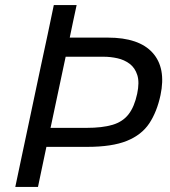

<svg xmlns="http://www.w3.org/2000/svg" viewBox="-20 -733 667 753"><path d="M40 0Q52.5 -59.5 64 -113.8Q75.5 -168 89.5 -234L140 -472.5Q155 -541.5 166.8 -597.2Q178.5 -653 191 -713H280.5Q273.5 -680.5 266.8 -649.2Q260 -618 253.5 -585.5H403Q525 -585.5 578.5 -526Q632 -466.5 609.5 -360Q595.5 -294.5 565.5 -249.2Q535.5 -204 477.5 -180.5Q419.5 -157 321.5 -157H162Q153.5 -116.5 145.5 -78.8Q137.5 -41 129 0ZM229.5 -473 179 -235 178 -231.5H318.5Q381.5 -231.5 421.5 -243.5Q461.5 -255.5 484.2 -284.8Q507 -314 518 -365.5Q527.5 -410 518.5 -438.5Q509.5 -467 488.5 -482.8Q467.5 -498.5 440.5 -504.5Q413.5 -510.5 386.5 -510.5H237.5Q233 -491 229.5 -473Z"/></svg>

Font: Commissioner
Style: Italic
Weight: 400
Italic angle: -12°
Designer: Kostas Bartsokas
Foundry: Kostas Bartsokas
Version: Version 1.000; ttfautohint (v1.8.3)